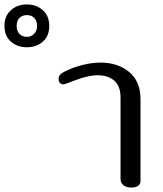

<svg xmlns="http://www.w3.org/2000/svg" viewBox="-249 -842 733 865"><path d="M-229 -725Q-229 -770 -200 -796Q-171 -822 -128 -822Q-85 -822 -56 -796Q-27 -770 -27 -725Q-27 -680 -56 -654.5Q-85 -629 -128 -629Q-171 -629 -200 -654.5Q-229 -680 -229 -725ZM-82 -725Q-82 -749 -95 -761.5Q-108 -774 -128 -774Q-148 -774 -161 -761.5Q-174 -749 -174 -725Q-174 -702 -161 -689Q-148 -676 -128 -676Q-109 -676 -95.5 -689.5Q-82 -703 -82 -725ZM294 -36V-403Q294 -454 266 -478.5Q238 -503 192 -503Q144 -503 70 -473Q66 -472 54 -467Q42 -462 36 -462Q28 -462 21.5 -468Q15 -474 15 -486Q15 -498 22.5 -506Q30 -514 45 -521Q79 -538 121.5 -549Q164 -560 205 -560Q281 -560 332.5 -518Q384 -476 384 -395V-25Q384 -13 373.5 -5Q363 3 344 3Q320 3 307 -7.5Q294 -18 294 -36Z"/></svg>

Font: Maitree Medium
Style: Regular
Weight: 500
Designer: CadsonDemak Team
Foundry: CadsonDemak
Version: Version 1.000